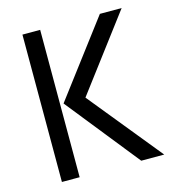

<svg xmlns="http://www.w3.org/2000/svg" viewBox="-102 -761 777 848"><g transform="rotate(-15 286.5 -337.0)"><path d="M77.1 0H158.2V-673.8H77.1ZM273.9 -333 530.8 -673.8H431.2L173.8 -333L439.9 0H544.9Z"/></g></svg>

Font: FAU Chimera
Style: Regular
Weight: 400
Version: Version 1.002;hotconv 1.0.117;makeotfexe 2.5.65602